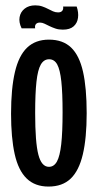

<svg xmlns="http://www.w3.org/2000/svg" viewBox="-20 -686 365 717"><path d="M161.3 10.7Q110.3 10.7 79.3 -19.7Q48.3 -50 34.8 -110.7Q21.3 -171.3 21.3 -261.3Q21.3 -355.3 35.7 -416.8Q50 -478.3 81.3 -508.2Q112.7 -538 162.7 -538Q214.7 -538 245.5 -508.5Q276.3 -479 290 -418.3Q303.7 -357.7 303.7 -263.3Q303.7 -170.3 289.3 -109.5Q275 -48.7 244 -19Q213 10.7 161.3 10.7ZM162.7 -63Q181.7 -63 192.7 -83Q203.7 -103 208.7 -147.7Q213.7 -192.3 213.7 -266.7Q213.7 -339 209 -382.3Q204.3 -425.7 193.7 -445.2Q183 -464.7 163.3 -464.7Q143.7 -464.7 132.3 -444.8Q121 -425 116.2 -381.2Q111.3 -337.3 111.3 -264Q111.3 -154.3 123.2 -108.7Q135 -63 162.7 -63ZM214.7 -575.3Q199 -575.3 186.8 -579.5Q174.7 -583.7 164.8 -588.5Q155 -593.3 146.3 -597.5Q137.7 -601.7 129 -601.7Q119 -601.7 114.2 -596Q109.3 -590.3 111.3 -580.3H60.7Q49.7 -602.7 53.2 -622.2Q56.7 -641.7 72.2 -653.8Q87.7 -666 111.7 -666Q126 -666 137.7 -662Q149.3 -658 159.2 -652.8Q169 -647.7 178 -643.7Q187 -639.7 197 -639.7Q207.7 -639.7 212.5 -645.7Q217.3 -651.7 215.7 -661.7H266.3Q274 -639.3 271.3 -619.5Q268.7 -599.7 254.8 -587.5Q241 -575.3 214.7 -575.3Z"/></svg>

Font: Bricolage Grotesque 96pt ExtraBold Condensed
Style: Regular
Weight: 800
Width: 3
Version: Version 1.001;gftools[0.9.33.dev8+g029e19f]